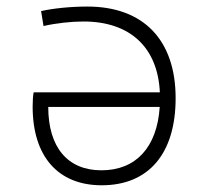

<svg xmlns="http://www.w3.org/2000/svg" viewBox="-20 -547 626 577"><path d="M285.6 9.8C426.8 9.8 507.8 -85.4 507.8 -252C507.8 -426.8 411.1 -527.3 242.7 -527.3C192.4 -527.3 140.6 -522 103.5 -513.7L110.8 -468.8C148.9 -477.5 194.3 -482.4 231 -482.4C371.1 -482.4 454.1 -404.3 460.4 -269.5H81.1C79.1 -259.3 78.1 -243.2 78.1 -226.6C78.1 -77.1 154.3 9.8 285.6 9.8ZM460 -225.6C452.1 -104.5 388.7 -35.2 284.7 -35.2C183.1 -35.2 125 -104.5 125 -225.6Z"/></svg>

Font: Cascadia Mono PL ExtraLight
Style: Regular
Weight: 200
Monospace: yes
Designer: Aaron Bell
Foundry: Saja Typeworks
Version: Version 2404.023